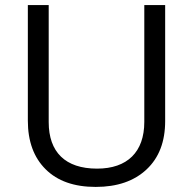

<svg xmlns="http://www.w3.org/2000/svg" viewBox="-20 -734 768 764"><path d="M554.2 -713.9V-249C554.2 -129.4 486.8 -63 366.2 -63C239.7 -63 173.8 -128.9 173.8 -248V-713.9H90.8V-253.9C90.8 -171.9 114.3 -107.4 161.6 -60.5C208.5 -13.7 274.9 9.8 360.8 9.8C446.8 9.8 514.2 -13.7 563.5 -60.1C612.8 -106.4 637.2 -170.4 637.2 -252V-713.9Z"/></svg>

Font: Sahel
Style: Regular
Weight: 400
Foundry: Saber Rastikerdar (saber.rastikerdar@gmail.com)
Version: Version 3.4.0